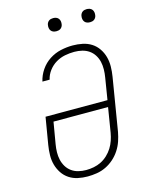

<svg xmlns="http://www.w3.org/2000/svg" viewBox="-135 -1010 870 1105"><g transform="rotate(-15 300.0 -458.0)"><path d="M248 8Q219 8 190.5 2Q162 -4 138.5 -19.5Q115 -35 99.5 -58.5Q84 -82 76.5 -109Q69 -136 69.5 -166Q70 -196 75 -226L102 -387H471L492 -516Q496 -539 496.5 -563Q497 -587 492 -609Q487 -631 475 -650Q463 -669 445 -681.5Q427 -694 404.5 -699.5Q382 -705 358 -705Q330 -705 302 -699.5Q274 -694 248.5 -679Q223 -664 204.5 -639.5Q186 -615 180 -587H137Q145 -623 166.5 -654.5Q188 -686 219.5 -706.5Q251 -727 287 -735Q323 -743 358 -743Q388 -743 417 -737Q446 -731 469.5 -716Q493 -701 509 -677.5Q525 -654 532.5 -626.5Q540 -599 539.5 -569Q539 -539 534 -509L482 -194Q477 -167 468 -140.5Q459 -114 443 -89.5Q427 -65 405 -45.5Q383 -26 357 -13.5Q331 -1 303 3.5Q275 8 248 8ZM249 -30Q272 -30 295 -34.5Q318 -39 339 -49.5Q360 -60 378 -77Q396 -94 408.5 -114Q421 -134 428.5 -156Q436 -178 440 -201L464 -348H139L117 -219Q113 -196 112.5 -172.5Q112 -149 117 -127Q122 -105 133.5 -86Q145 -67 163 -54Q181 -41 203.5 -35.5Q226 -30 249 -30ZM491 -846Q481 -846 472.5 -849Q464 -852 458.5 -859Q453 -866 451.5 -875.5Q450 -885 452 -895Q453 -901 456.5 -907Q460 -913 465.5 -917Q471 -921 477.5 -922.5Q484 -924 491 -924Q500 -924 508.5 -921Q517 -918 522.5 -911Q528 -904 529.5 -894.5Q531 -885 529 -875Q528 -869 524.5 -863Q521 -857 515.5 -853Q510 -849 503.5 -847.5Q497 -846 491 -846ZM291 -846Q281 -846 272.5 -849Q264 -852 258.5 -859Q253 -866 251.5 -875.5Q250 -885 252 -895Q253 -901 256.5 -907Q260 -913 265.5 -917Q271 -921 277.5 -922.5Q284 -924 291 -924Q300 -924 308.5 -921Q317 -918 322.5 -911Q328 -904 329.5 -894.5Q331 -885 329 -875Q328 -869 324.5 -863Q321 -857 315.5 -853Q310 -849 303.5 -847.5Q297 -846 291 -846Z"/></g></svg>

Font: Iosevka Etoile XLtObl
Style: Regular
Weight: 200
Italic angle: -9°
Designer: Belleve Invis
Foundry: Belleve Invis
Version: Version 15.5.2; ttfautohint (v1.8.4)